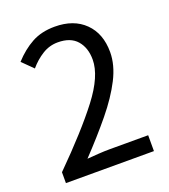

<svg xmlns="http://www.w3.org/2000/svg" viewBox="-125 -759 750 850"><g transform="rotate(-20 250.0 -334.0)"><path d="M40 0V-51.3Q182.1 -192.9 260.3 -294.9Q338.4 -397 338.4 -473.6Q338.4 -529.3 308.6 -563.7Q278.8 -598.1 218.8 -598.1Q179.2 -598.1 145.5 -577.1Q111.8 -556.2 84.5 -523.9L34.7 -573.2Q75.2 -617.7 121.1 -642.8Q167 -668 229.5 -668Q318.8 -668 370.6 -616.9Q422.4 -565.9 422.4 -478.5Q422.4 -418 389.2 -352.8Q356 -287.6 298.1 -217Q240.2 -146.5 166.5 -68.8Q192.4 -70.8 220.5 -72.8Q248.5 -74.7 273.4 -74.7H454.6V0Z"/></g></svg>

Font: Varta Light Medium
Style: Regular
Weight: 500
Version: Version 1.004